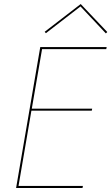

<svg xmlns="http://www.w3.org/2000/svg" viewBox="-20 -934 553 954"><path d="M136 -384H436L438 -394H138L189 -690H508L510 -700H191H182H180L60 0H62H70H390L392 -10H72ZM380 -902 506 -768 513 -775 381 -914 202 -776 208 -769Z"/></svg>

Font: Jost* 200 Hairline Italic
Style: Italic
Weight: 100
Italic angle: -10°
Version: Version 3.200; ttfautohint (v0.97) -l 8 -r 50 -G 200 -x 14 -